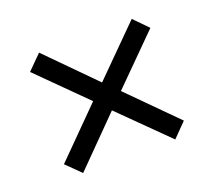

<svg xmlns="http://www.w3.org/2000/svg" viewBox="-84 -684 740 662"><g transform="rotate(-20 286.0 -353.0)"><path d="M456 -574 285 -403 116 -574 64 -522 234 -353 65 -183 117 -132 284 -301 455 -132 505 -183 336 -353 506 -523Z"/></g></svg>

Font: Noto Sans EgyptHiero
Style: Regular
Weight: 400
Designer: Monotype Design Team
Foundry: Monotype Imaging Inc.
Version: Version 2.002